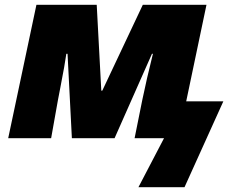

<svg xmlns="http://www.w3.org/2000/svg" viewBox="-20 -573 978 796"><path d="M660 0H538L570 -159Q588 -246 614 -350H610L455 0H278L260 -350H255Q249 -306 230 -209L220 -157L192 0H14L131 -553H381L400 -197H404L572 -553H836L752 -153H906L745 203H554Z"/></svg>

Font: Noto Sans Display Black
Style: Italic
Weight: 900
Italic angle: -12°
Designer: Monotype Design team
Foundry: Monotype Imaging Inc.
Version: Version 1.000